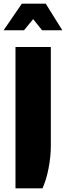

<svg xmlns="http://www.w3.org/2000/svg" viewBox="-41 -797 362 1054"><path d="M44 -539H238V4Q238 63 225.5 127.5Q213 192 192 237H44ZM79 -777H210L301 -631H190L141 -692L91 -631H-21Z"/></svg>

Font: Exo Black
Style: Regular
Weight: 900
Designer: Natanael Gama
Foundry: Natanael Gama
Version: Version 1.500; ttfautohint (v1.6)